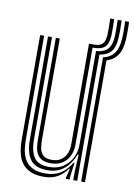

<svg xmlns="http://www.w3.org/2000/svg" viewBox="-84 -778 588 840"><g transform="rotate(10 210.5 -358.0)"><path d="M169.8 8Q134.5 8 111.8 -2Q89 -12 75.9 -28.1Q62.8 -44.2 56.6 -63.9Q50.5 -83.5 48.9 -103Q47.2 -122.5 47.2 -139V-600H64.8V-142Q64.8 -122.8 67.4 -99.5Q70 -76.2 80.2 -55.4Q90.5 -34.5 112.9 -21Q135.2 -7.5 174.8 -7.5Q214 -7.5 241.6 -25Q269.2 -42.5 287.8 -75H292.5L284.2 -14.5V0H266.8V-5.8L277 -46.2H273.8Q255 -20 230 -6Q205 8 169.8 8ZM300 0V-42L303.8 -113.2H299.2Q284.8 -73.5 255 -48.1Q225.2 -22.8 179.5 -23.2Q126.2 -23.5 104.2 -53.8Q82.2 -84 82.2 -143V-600H99.8V-145Q99.8 -95 117.8 -66.8Q135.8 -38.5 185.5 -38.5Q223.5 -38.5 248.9 -56Q274.2 -73.5 287.1 -100.2Q300 -127 300 -155V-573.5Q334.5 -575.8 351.2 -593.5Q368 -611.2 370 -650.5Q370.5 -665.2 370.5 -686Q370.5 -706.8 369.8 -724.5H387Q388.2 -702.2 388.2 -682.1Q388.2 -662 387.2 -646Q384.8 -606 368.1 -585.9Q351.5 -565.8 317.5 -561V0ZM189.2 -55.5Q163.5 -55.5 148.8 -64.4Q134 -73.2 127.2 -87.2Q120.5 -101.2 118.8 -117.4Q117 -133.5 117 -148.2V-600H134.5V-149.2Q134.5 -131 137.5 -112.9Q140.5 -94.8 152.5 -82.9Q164.5 -71 191.8 -71Q216 -71 232 -81.8Q248 -92.5 256.1 -110.9Q264.2 -129.2 264.2 -152.2V-600H288.2Q311.8 -600 323.5 -611.1Q335.2 -622.2 337 -650.8Q337.5 -664 337.4 -685Q337.2 -706 336.5 -724.5H354Q354.8 -706 354.9 -685.2Q355 -664.5 354.5 -650.5Q352.2 -614.5 336.4 -600.1Q320.5 -585.8 288.2 -585.8H282.5V-153.5Q282.5 -127 272 -104.6Q261.5 -82.2 240.8 -68.9Q220 -55.5 189.2 -55.5ZM335 0V-551.8Q368 -559.2 384.1 -581.6Q400.2 -604 402.8 -644.8Q403.8 -656 403.9 -670.8Q404 -685.5 403.6 -700Q403.2 -714.5 402.8 -724.5H420.2Q420.8 -714.8 421 -700.1Q421.2 -685.5 421.1 -670.4Q421 -655.2 420.2 -644Q417.5 -601.2 401.2 -576.4Q385 -551.5 352.2 -541.2V0Z"/></g></svg>

Font: Big Shoulders Inline Display Thin SemiBold
Style: Regular
Weight: 600
Version: Version 2.002